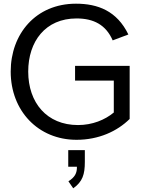

<svg xmlns="http://www.w3.org/2000/svg" viewBox="-20 -742 787 1041"><path d="M387 -305H597V-132C549 -92 481 -64 403 -64C234 -64 133 -185 133 -354C133 -517 226 -642 395 -642C487 -642 554 -608 591 -523L676 -555C614 -683 510 -722 392 -722C174 -722 38 -558 38 -354C38 -141 187 16 395 16C515 16 615 -30 683 -97V-385H387ZM397 162C398 196 386 219 351 241L377 279C428 243 440 203 440 136V72H350V162Z"/></svg>

Font: Alpha Lyrae Medium
Style: Regular
Weight: 500
Designer: Nikolay Petroussenko, Plamen Motev
Foundry: Fontfabric LLC
Version: Version 1.000;hotconv 1.0.109;makeotfexe 2.5.65596